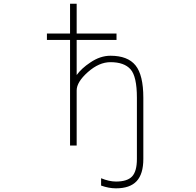

<svg xmlns="http://www.w3.org/2000/svg" viewBox="-20 -772 1040 1021"><path d="M229.5 -559.6V-593.8H352.5V-752H387.7V-593.8H599.6V-559.6H387.7V-373Q414.1 -409.2 460 -439.5Q512.7 -475.6 567.4 -475.6Q659.2 -475.6 700.7 -424.3Q742.2 -373 742.2 -252V73.2Q742.2 153.3 706.5 191.4Q670.9 229.5 596.7 229.5Q558.6 229.5 517.6 214.8V175.8Q560.5 193.4 596.7 193.4Q657.2 193.4 682.6 166Q708 138.7 708 73.2V-252Q708 -365.2 674.3 -403.3Q640.6 -441.4 567.4 -441.4Q506.8 -441.4 447.3 -388.7Q387.7 -335.9 387.7 -291V2H352.5V-559.6Z"/></svg>

Font: GenEi Gothic M ExtraLight
Style: Regular
Weight: 200
Designer: o_tamon (Modified); [Source Han Sans]
Ryoko NISHIZUKA  (kana & ideographs); Paul D. Hunt (Latin, Greek & Cyrillic); Wenl
Version: Version 1.1a;Original Version 1.004